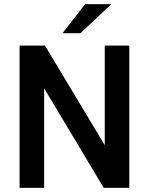

<svg xmlns="http://www.w3.org/2000/svg" viewBox="-20 -911 722 931"><path d="M283 -750H370L520 -891H393ZM75 0H194V-483L483 0H607V-690H488V-207L198 -690H75Z"/></svg>

Font: FREAK Grotesk
Style: Bold
Weight: 700
Designer: La Scuola Open Source
Foundry: La Scuola Open Source
Version: Version 1.000;PS 1.0;hotconv 1.0.72;makeotf.lib2.5.5900